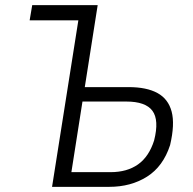

<svg xmlns="http://www.w3.org/2000/svg" viewBox="-20 -725 749 745"><path d="M182 0 284 -646H95L105 -705H359L309 -387H479Q549 -387 591 -364Q633 -341 646 -292Q659 -243 640 -162Q613 -79 550.5 -39.5Q488 0 404 0ZM257 -57H409Q473 -57 515.5 -87Q558 -117 578 -180Q598 -259 571.5 -295Q545 -331 470 -331H300Z"/></svg>

Font: Nunito Sans 7pt Condensed Light
Style: Italic
Weight: 300
Width: 3
Italic angle: -9°
Designer: Vernon Adams
Foundry: Vernon Adams
Version: Version 3.101;gftools[0.9.27]